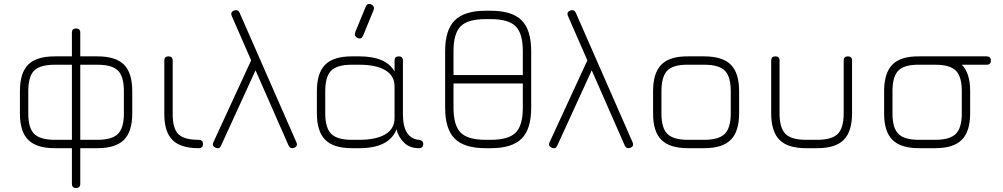

<svg xmlns="http://www.w3.org/2000/svg" viewBox="-20 -744 5035 964"><path d="M80 -174V-286Q80 -378 121.5 -419.5Q163 -461 255 -461H341V-580Q341 -601 362 -601Q383 -601 383 -580V-461H469Q561 -461 602.5 -419.5Q644 -378 644 -286V-174Q644 -83 602 -41.5Q560 0 469 0H383V179Q383 200 362 200Q341 200 341 179V0H255Q164 0 122 -41.5Q80 -83 80 -174ZM122 -174Q122 -101 152 -71.5Q182 -42 255 -42H341V-419H255Q181 -419 151.5 -389.5Q122 -360 122 -286ZM383 -42H469Q542 -42 572 -71.5Q602 -101 602 -174V-286Q602 -360 572.5 -389.5Q543 -419 469 -419H383Z M977 0Q887 0 846 -41Q805 -82 805 -171V-440Q805 -461 826 -461Q847 -461 847 -440V-171Q847 -99 875.5 -70.5Q904 -42 977 -42Q999 -42 999 -21Q999 0 977 0Z M1144 -663Q1135 -683 1155 -691Q1174 -698 1183 -680L1468 -30Q1477 -10 1457 -2Q1438 5 1429 -13L1263 -391L1090 -13Q1082 6 1063 -2Q1043 -10 1051 -29L1241 -441Z M1776 -553Q1757 -562 1763 -581L1816 -710Q1824 -730 1844 -722Q1862 -713 1856 -694L1803 -565Q1795 -545 1776 -553ZM1571 -175V-286Q1571 -378 1613 -419.5Q1655 -461 1746 -461H1784Q1918 -461 1961 -385V-440Q1961 -461 1982 -461Q2003 -461 2003 -440V-171Q2003 -50 2083 -42Q2105 -39 2105 -21Q2105 0 2083 0Q2036 0 2007.5 -29Q1979 -58 1971 -95Q1934 0 1784 0H1746Q1655 0 1613 -42Q1571 -84 1571 -175ZM1613 -175Q1613 -102 1643 -72Q1673 -42 1746 -42H1784Q1868 -42 1914.5 -69.5Q1961 -97 1961 -151V-310Q1961 -364 1914.5 -391.5Q1868 -419 1784 -419H1746Q1673 -419 1643 -389.5Q1613 -360 1613 -286Z M2418 0Q2311 0 2263 -48Q2215 -96 2215 -203V-488Q2215 -594 2263.5 -642Q2312 -690 2418 -690H2444Q2551 -690 2599 -642Q2647 -594 2647 -487V-203Q2647 -96 2599 -48Q2551 0 2444 0ZM2257 -488V-367H2605V-487Q2605 -576 2569 -612Q2533 -648 2444 -648H2418Q2329 -648 2293 -612Q2257 -576 2257 -488ZM2418 -42H2444Q2533 -42 2569 -78Q2605 -114 2605 -203V-325H2257V-203Q2257 -114 2293 -78Q2329 -42 2418 -42Z M2832 -663Q2823 -683 2843 -691Q2862 -698 2871 -680L3156 -30Q3165 -10 3145 -2Q3126 5 3117 -13L2951 -391L2778 -13Q2770 6 2751 -2Q2731 -10 2739 -29L2929 -441Z M3434 0Q3343 0 3301 -41.5Q3259 -83 3259 -174V-286Q3259 -378 3301 -420Q3343 -462 3434 -461H3516Q3607 -461 3649 -419.5Q3691 -378 3691 -286V-175Q3691 -84 3649 -42Q3607 0 3516 0ZM3301 -174Q3301 -101 3331 -71.5Q3361 -42 3434 -42H3516Q3589 -42 3619 -72Q3649 -102 3649 -175V-286Q3649 -360 3619 -389.5Q3589 -419 3516 -419H3434Q3361 -420 3331 -390Q3301 -360 3301 -286Z M3852 -175V-440Q3852 -461 3873 -461Q3894 -461 3894 -440V-175Q3894 -102 3923.5 -72Q3953 -42 4027 -42H4083Q4157 -42 4186.5 -72Q4216 -102 4216 -175V-440Q4216 -461 4237 -461Q4258 -461 4258 -440V-175Q4258 -84 4216.5 -42Q4175 0 4083 0H4027Q3935 0 3893.5 -42Q3852 -84 3852 -175Z M4594 0Q4503 0 4461 -41.5Q4419 -83 4419 -174V-286Q4419 -378 4461 -420Q4503 -462 4594 -461H4934Q4955 -461 4955 -440Q4955 -419 4934 -419H4809Q4851 -378 4851 -286V-175Q4851 -84 4809 -42Q4767 0 4676 0ZM4461 -174Q4461 -101 4491 -71.5Q4521 -42 4594 -42H4676Q4749 -42 4779 -72Q4809 -102 4809 -175V-286Q4809 -360 4779 -389.5Q4749 -419 4676 -419H4594Q4521 -420 4491 -390Q4461 -360 4461 -286Z"/></svg>

Font: Jura Light
Style: Regular
Weight: 300
Designer: Daniel Johnson, Alexei Vanyashin
Foundry: Daniel Johnson
Version: Version 5.103